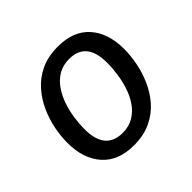

<svg xmlns="http://www.w3.org/2000/svg" viewBox="-138 -691 855 855"><g transform="rotate(-45 289.0 -263.5)"><path d="M253.9 12.1Q155.8 12.1 103.7 -46.9Q51.6 -106 51.6 -206Q51.6 -245.1 60.1 -290.2Q68.7 -335.2 88.2 -379.2Q107.7 -423.2 139.7 -459.7Q171.8 -496.2 217.3 -517.7Q262.9 -539.1 325 -539.1Q423.1 -539.1 474.7 -480.6Q526.3 -422.1 526.3 -321Q526.3 -282.9 517.8 -237.9Q509.3 -192.9 490.2 -148.9Q471.2 -104.9 439.7 -68.4Q408.1 -31.9 362.1 -9.9Q316 12.1 253.9 12.1ZM257.1 -62.6Q297.9 -62.6 327.3 -80.6Q356.7 -98.5 376.6 -128Q396.5 -157.4 407.9 -192.9Q419.4 -228.3 424.3 -264.7Q429.3 -301.1 429.3 -331Q429.3 -399.8 402 -432.1Q374.6 -464.5 321.9 -464.5Q281 -464.5 251.6 -446.5Q222.2 -428.5 202.3 -399.1Q182.4 -369.6 170.5 -334.2Q158.6 -298.8 153.6 -262.4Q148.6 -226 148.6 -196Q148.6 -127.3 176.5 -94.9Q204.3 -62.6 257.1 -62.6Z"/></g></svg>

Font: Fira Sans Variable
Style: Italic
Weight: 397
Italic angle: -8°
Designer: Carrois Corporate & Edenspiekermann AG
Foundry: Carrois Corporate GbR & Edenspiekermann AG
Version: Version 4.202